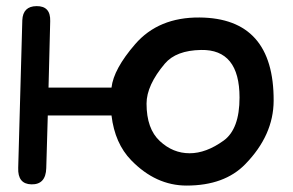

<svg xmlns="http://www.w3.org/2000/svg" viewBox="-20 -568 942 618"><path d="M622.1 -511.7Q490.2 -512.7 415 -425.8Q345.7 -345.7 338.9 -286.1H136.2L141.6 -500Q143.1 -548.8 97.7 -548.3Q53.7 -547.9 51.8 -502.9L38.6 -27.8Q36.6 24.4 81.1 25.4Q127.4 26.4 128.9 -26.9L133.8 -196.3H338.9Q349.6 -106.4 402.3 -52.2Q481.4 29.3 580.6 29.3Q702.6 29.3 769.5 -39.6Q860.4 -132.8 860.8 -243.7Q861.8 -509.8 622.1 -511.7ZM627 -407.2Q751 -409.7 751 -253.9Q751 -152.8 700.2 -115.7Q643.6 -74.7 590.3 -74.7Q536.6 -74.7 494.6 -113.8Q451.7 -153.3 451.7 -234.4Q451.7 -293.5 510.7 -363.3Q546.9 -405.8 627 -407.2Z"/></svg>

Font: Comic Relief
Style: Regular
Weight: 400
Designer: Jeff Davis
Foundry: Loudifier
Version: Version 1.200; ttfautohint (v1.8.4.7-5d5b)